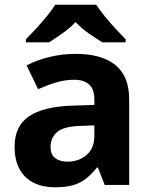

<svg xmlns="http://www.w3.org/2000/svg" viewBox="-20 -786 644 816"><path d="M302 -557Q412 -557 470.5 -509.5Q529 -462 529 -364V0H425L396 -74H392Q369 -45 344.5 -26Q320 -7 288.5 1.5Q257 10 211 10Q163 10 124.5 -8.5Q86 -27 64 -65.5Q42 -104 42 -163Q42 -250 103 -291.5Q164 -333 286 -337L381 -340V-364Q381 -407 358.5 -427Q336 -447 296 -447Q256 -447 218 -435.5Q180 -424 142 -407L93 -508Q137 -531 190.5 -544Q244 -557 302 -557ZM323 -251Q251 -249 223 -225Q195 -201 195 -162Q195 -128 215 -113.5Q235 -99 267 -99Q315 -99 348 -127.5Q381 -156 381 -208V-253ZM389 -766Q403 -744 425.5 -716.5Q448 -689 472 -663Q496 -637 514 -619V-606H415Q389 -622 358 -643.5Q327 -665 301 -692Q275 -665 245 -644Q215 -623 189 -606H90V-619Q109 -638 132.5 -663.5Q156 -689 178.5 -716.5Q201 -744 215 -766Z"/></svg>

Font: Noto Sans Hebrew
Style: Bold
Weight: 700
Designer: Monotype Design Team
Foundry: Monotype Imaging Inc.
Version: Version 2.003